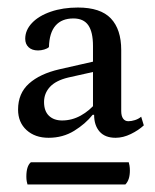

<svg xmlns="http://www.w3.org/2000/svg" viewBox="-20 -757 412 510"><path d="M109 -391Q73 -391 50.5 -411.5Q28 -432 28 -466Q28 -509 57 -535Q86 -561 138 -573L235 -595L227 -585V-635Q227 -672 214.5 -690Q202 -708 175 -708Q144 -708 127.5 -689Q111 -670 110 -632Q106 -628 97.5 -625.5Q89 -623 81 -623Q65 -623 56 -631.5Q47 -640 47 -654Q47 -677 65 -696Q83 -715 115 -726Q147 -737 187 -737Q247 -737 274.5 -708Q302 -679 302 -624V-462Q302 -449 307 -442Q312 -435 321 -435Q329 -435 338.5 -438Q348 -441 355 -447L362 -424Q348 -411 327.5 -401Q307 -391 287 -391Q259 -391 244.5 -407.5Q230 -424 230 -452H226Q207 -428 177 -409.5Q147 -391 109 -391ZM145 -437Q171 -437 194.5 -450Q218 -463 236 -485L227 -468V-570L237 -568L161 -551Q128 -543 112.5 -526Q97 -509 97 -486Q97 -462 110 -449.5Q123 -437 145 -437ZM313 -267H53Q52 -270 51 -275.5Q50 -281 50 -288Q50 -316 62 -326H322Q323 -323 324 -317Q325 -311 325 -304Q325 -279 313 -267Z"/></svg>

Font: Petrona
Style: Regular
Weight: 400
Designer: Ringo R. Seeber
Foundry: Ringo R. Seeber
Version: Version 2.001; ttfautohint (v1.8.3)